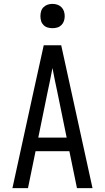

<svg xmlns="http://www.w3.org/2000/svg" viewBox="-20 -968 540 988"><path d="M44 0 151 -490 205 -735H295L456 0H376L337 -190H163L124 0ZM177 -260H323L276 -490Q269 -522 262.5 -554Q256 -586 250 -618Q244 -586 237.5 -554Q231 -522 224 -490ZM250 -823Q237 -823 225 -826.5Q213 -830 204 -839Q195 -848 191.5 -860Q188 -872 188 -885Q188 -898 191.5 -910Q195 -922 204 -931Q213 -940 225 -944Q237 -948 250 -948Q263 -948 275 -944Q287 -940 296 -931Q305 -922 309 -910Q313 -898 313 -885Q313 -872 309 -860Q305 -848 296 -839Q287 -830 275 -826.5Q263 -823 250 -823Z"/></svg>

Font: Iosevka MaddieWtf
Style: Regular
Weight: 400
Monospace: yes
Designer: Belleve Invis
Foundry: Belleve Invis
Version: Version 31.3.0; ttfautohint (v1.8.3)